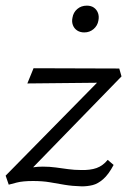

<svg xmlns="http://www.w3.org/2000/svg" viewBox="-20 -650 459 681"><path d="M270 11Q236 10 209.5 5.5Q183 1 157 -3.5Q131 -8 97 -8Q61 -8 39.5 -2.5Q18 3 11 5L0 -27L358 -391L372 -357L77 -354L99 -408L403 -407L411 -379L57 -15L19 -31Q39 -40 67.5 -49.5Q96 -59 132 -59Q156 -59 178 -56Q200 -53 222 -50Q244 -47 267 -47Q300 -46 322.5 -54Q345 -62 362 -83L383 -65Q365 -31 346 -14.5Q327 2 308.5 6.5Q290 11 270 11ZM279 -535Q264 -535 253.5 -542Q243 -549 238.5 -561Q234 -573 237 -587Q240 -606 254 -618Q268 -630 288 -630Q303 -630 313 -623Q323 -616 327.5 -604Q332 -592 329 -577Q326 -559 312 -547Q298 -535 279 -535Z"/></svg>

Font: Ysabeau Office
Style: Italic
Weight: 400
Italic angle: -12°
Designer: Christian Thalmann (Catharsis Fonts)
Version: Version 2.001;gftools[0.9.30]; featfreeze: tnum,lnum,ss02